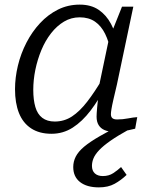

<svg xmlns="http://www.w3.org/2000/svg" viewBox="-20 -567 657 831"><path d="M490 -376 461 -337Q452 -386 435 -420.5Q418 -455 391 -473.5Q364 -492 325 -492Q288 -492 257 -473.5Q226 -455 201 -423Q176 -391 159 -350Q142 -309 133 -265Q124 -221 124 -178Q124 -135 133 -104Q142 -73 163 -57Q184 -41 217 -41Q258 -41 291.5 -63Q325 -85 357.5 -127Q390 -169 426 -230L441 -200Q409 -137 372.5 -89Q336 -41 294.5 -14.5Q253 12 203 12Q150 12 114.5 -11.5Q79 -35 62 -78Q45 -121 45 -181Q45 -231 57.5 -283Q70 -335 94.5 -382.5Q119 -430 153.5 -467Q188 -504 231 -525.5Q274 -547 325 -547Q374 -547 407 -524.5Q440 -502 460.5 -463.5Q481 -425 490 -376ZM557 -538 486 -201Q477 -163 471 -137Q465 -111 462.5 -95.5Q460 -80 460 -73Q460 -61 466.5 -55.5Q473 -50 487 -50Q511 -50 534 -54.5Q557 -59 574 -60L565 -10Q552 -7 536.5 -3.5Q521 0 505 1.5Q489 3 471 3Q449 3 432.5 -4Q416 -11 407 -25.5Q398 -40 398 -62Q398 -74 400.5 -102.5Q403 -131 408 -165L402 -163L453 -406L458 -413L508 -538ZM519 -35 539 -7Q490 20 458.5 42Q427 64 409.5 82.5Q392 101 385 117.5Q378 134 378 151Q378 172 390.5 183.5Q403 195 425 195Q451 195 470 182.5Q489 170 504 156L528 190Q504 213 476 228.5Q448 244 408 244Q356 244 326.5 221Q297 198 297 156Q297 132 308 110.5Q319 89 344 68Q369 47 412.5 22Q456 -3 519 -35Z"/></svg>

Font: Roboto Serif Light
Style: Italic
Weight: 300
Italic angle: -10°
Version: Version 1.007